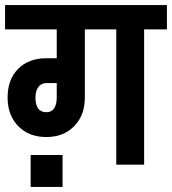

<svg xmlns="http://www.w3.org/2000/svg" viewBox="-30 -650 679 758"><path d="M0 0ZM629 -534H539V0H429V-534H305V-265Q305 -195 263 -152Q221 -109 153 -109Q84 -109 42 -152Q0 -195 0 -265Q0 -336 41.5 -378Q83 -420 153 -420H194V-534H-10V-630H629ZM194 -265V-322H153Q133 -322 121.5 -306.5Q110 -291 110 -265Q110 -207 153 -207Q173 -207 183.5 -222Q194 -237 194 -265ZM217 -38ZM91 -38H217V88H91Z"/></svg>

Font: Pragati Narrow
Style: Bold
Weight: 700
Designer: Hector Gatti, Marcela Romero, Pablo Cosgaya and Nicolas Silva
Foundry: Omnibus-Type
Version: Version 1.010; ttfautohint (v1.3)